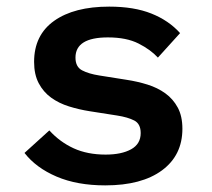

<svg xmlns="http://www.w3.org/2000/svg" viewBox="-20 -548 640 580"><path d="M298 12Q213 12 151 -14.5Q89 -41 54 -86L129 -154Q161 -119 202.5 -100Q244 -81 299 -81Q347 -81 376 -97Q405 -113 405 -146Q405 -174 385.5 -184Q366 -194 334 -199L251 -212Q219 -217 188.5 -226.5Q158 -236 134.5 -253Q111 -270 97 -296.5Q83 -323 83 -361Q83 -442 143.5 -485Q204 -528 310 -528Q385 -528 437.5 -507Q490 -486 524 -448L457 -374Q435 -398 398.5 -416.5Q362 -435 306 -435Q208 -435 208 -374Q208 -346 228 -335.5Q248 -325 280 -320L362 -307Q395 -302 425.5 -292.5Q456 -283 479.5 -266Q503 -249 517 -223Q531 -197 531 -159Q531 -79 469.5 -33.5Q408 12 298 12Z"/></svg>

Font: IBM Plex Mono SmBld
Style: Regular
Weight: 600
Monospace: yes
Designer: Mike Abbink, Paul van der Laan, Pieter van Rosmalen
Foundry: Bold Monday
Version: Version 2.3